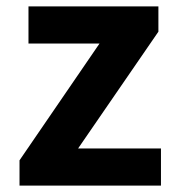

<svg xmlns="http://www.w3.org/2000/svg" viewBox="-20 -580 551 600"><path d="M41 0V-79L291 -444H69V-560H475V-481L224 -116H483V0Z"/></svg>

Font: Noto Sans Korean Bold
Style: Bold
Weight: 700
Designer: Ryoko NISHIZUKA  (kana & ideographs); Paul D. Hunt (Latin, Greek & Cyrillic); Wenlong ZHANG  (bopomofo); Sandoll Communi
Foundry: Adobe Systems Incorporated
Version: Version 1.000;PS 1;hotconv 1.0.78;makeotf.lib2.5.61930